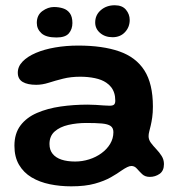

<svg xmlns="http://www.w3.org/2000/svg" viewBox="-20 -638 666 712"><path d="M244 53Q202.5 53 164.8 45.2Q127 37.5 97.2 19.8Q67.5 2 50.5 -27Q33.5 -56 33.5 -97.5Q33.5 -143 56 -172.8Q78.5 -202.5 117.2 -219.2Q156 -236 204.5 -243Q253 -250 305 -250Q320 -250 335.5 -249Q351 -248 364.2 -247Q377.5 -246 386.5 -246Q398.5 -246 403 -250.2Q407.5 -254.5 407.5 -264.5Q407.5 -280.5 403.5 -293Q399.5 -305.5 392 -315Q384.5 -324.5 374 -331.5Q357 -343 331.8 -348.2Q306.5 -353.5 277.5 -353.5Q242.5 -353.5 213.8 -346.2Q185 -339 160.8 -331.2Q136.5 -323.5 114.5 -323.5Q82 -323.5 64 -334.2Q46 -345 46 -368.5Q46 -391.5 64 -410Q82 -428.5 113 -441.8Q144 -455 184.5 -462Q225 -469 270 -469Q360.5 -469 422.2 -447.5Q484 -426 515.5 -376.8Q547 -327.5 547 -243Q547 -220 544.5 -202.8Q542 -185.5 539 -172.8Q536 -160 533.5 -150.5Q531 -141 531 -133Q531 -120 539.5 -108.5Q548 -97 559.5 -85Q571 -73 579.5 -59.5Q588 -46 588 -29.5Q588 -4.5 571.8 6.8Q555.5 18 535.5 18Q518 18 507.2 7.8Q496.5 -2.5 487.8 -12.5Q479 -22.5 467.5 -22.5Q460.5 -22.5 451.8 -18.2Q443 -14 430.5 -5.5Q415.5 5.5 391.5 19.2Q367.5 33 331.8 43Q296 53 244 53ZM258.5 -39Q285 -39 310.5 -47Q336 -55 356.2 -69.8Q376.5 -84.5 388.5 -104.5Q400.5 -124.5 400.5 -148Q400.5 -163.5 390.2 -170.8Q380 -178 358 -180Q336 -182 300.5 -182Q265 -182 233.5 -174.8Q202 -167.5 182.8 -150.5Q163.5 -133.5 163.5 -104Q163.5 -82 175.2 -67.5Q187 -53 208.2 -46Q229.5 -39 258.5 -39ZM189.5 -499Q150.5 -499 133.5 -514.8Q116.5 -530.5 116.5 -553Q116.5 -582 137.2 -597Q158 -612 180 -612Q198 -612 213.8 -607Q229.5 -602 239 -589Q248.5 -576 248.5 -552.5Q248.5 -530 235.5 -514.5Q222.5 -499 189.5 -499ZM397.5 -500Q369.5 -500 351.2 -515.8Q333 -531.5 333 -554.5Q333 -582.5 354 -600.5Q375 -618.5 405.5 -618.5Q433.5 -618.5 447.2 -601.8Q461 -585 461 -564Q461 -537.5 443.5 -518.8Q426 -500 397.5 -500Z"/></svg>

Font: Gluten Medium
Style: Regular
Weight: 500
Designer: Tyler Finck
Foundry: Etcetera Type Company
Version: Version 1.300